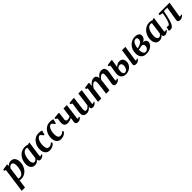

<svg xmlns="http://www.w3.org/2000/svg" viewBox="673 -2868 5424 5424"><g transform="rotate(-45 3385.0 -156.0)"><path d="M7 254 107 -475.5 53.5 -501 61 -538.5 226.5 -564 249 -552 242 -495.5Q257.5 -513.5 279 -529Q300.5 -544.5 327.5 -554.2Q354.5 -564 386.5 -564Q442 -564 479.2 -538.8Q516.5 -513.5 535.5 -466.5Q554.5 -419.5 554.5 -354Q554.5 -297.5 540 -244Q525.5 -190.5 498 -144.5Q470.5 -98.5 431 -63.8Q391.5 -29 341.2 -9.5Q291 10 231 10Q217.5 10 202.5 8Q187.5 6 173.5 3.5L138 254ZM182.5 -62.5Q194.5 -55.5 209.5 -52.2Q224.5 -49 243 -49Q279 -49 306.5 -67Q334 -85 354 -115.5Q374 -146 387 -185.2Q400 -224.5 406 -268Q412 -311.5 412 -354.5Q412 -393.5 403.5 -423.8Q395 -454 378 -471.2Q361 -488.5 335 -488.5Q312.5 -488.5 293.5 -478.5Q274.5 -468.5 259.2 -453.2Q244 -438 233 -421.5Z M1061 -101.5Q1058.5 -80.5 1064.2 -72Q1070 -63.5 1080 -63.5Q1088 -63.5 1098.5 -69Q1109 -74.5 1124.5 -87.5L1138.5 -57.5Q1133 -49 1115.2 -32.8Q1097.5 -16.5 1070.5 -3.2Q1043.5 10 1009 10Q978 10 958.5 -5.5Q939 -21 938 -52L940 -71Q924.5 -51 902.2 -32.5Q880 -14 851 -2Q822 10 786 10Q729 10 691.8 -17Q654.5 -44 636.5 -90.2Q618.5 -136.5 618.5 -193.5Q618.5 -247.5 632.5 -301Q646.5 -354.5 673.8 -401.8Q701 -449 741 -485.5Q781 -522 833 -542.8Q885 -563.5 948 -563.5Q974.5 -563.5 1004.8 -557.2Q1035 -551 1056 -543L1125.5 -563ZM982 -494.5Q972 -499.5 960.5 -502Q949 -504.5 936 -504.5Q899 -504.5 870.5 -486Q842 -467.5 821 -436Q800 -404.5 786.8 -364.5Q773.5 -324.5 767 -281.5Q760.5 -238.5 760.5 -197.5Q760.5 -154.5 770.2 -124.8Q780 -95 797.2 -80Q814.5 -65 837 -65Q852 -65 865.5 -70.2Q879 -75.5 890.8 -84.5Q902.5 -93.5 912.8 -104.5Q923 -115.5 931.5 -126.5Z M1378.5 10Q1293.5 10 1243.8 -47.8Q1194 -105.5 1193 -214.5Q1192.5 -275.5 1211.2 -337Q1230 -398.5 1268 -450Q1306 -501.5 1364 -532.8Q1422 -564 1499 -564Q1528 -564 1562 -559Q1596 -554 1619.5 -543.5L1584.5 -411L1555.5 -413Q1544 -431 1528.8 -450.2Q1513.5 -469.5 1498.2 -482.8Q1483 -496 1470 -496Q1443.5 -496 1418.8 -476.2Q1394 -456.5 1374.8 -419.8Q1355.5 -383 1344.2 -332.8Q1333 -282.5 1334 -221.5Q1335.5 -168.5 1346.2 -135Q1357 -101.5 1377.8 -85.8Q1398.5 -70 1429 -70Q1459.5 -70 1482.8 -78.2Q1506 -86.5 1524.2 -100.5Q1542.5 -114.5 1558 -132L1583.5 -89Q1570 -69.5 1542.5 -46.2Q1515 -23 1474 -6.5Q1433 10 1378.5 10Z M1830 10Q1745 10 1695.2 -47.8Q1645.5 -105.5 1644.5 -214.5Q1644 -275.5 1662.8 -337Q1681.5 -398.5 1719.5 -450Q1757.5 -501.5 1815.5 -532.8Q1873.5 -564 1950.5 -564Q1979.5 -564 2013.5 -559Q2047.5 -554 2071 -543.5L2036 -411L2007 -413Q1995.5 -431 1980.2 -450.2Q1965 -469.5 1949.8 -482.8Q1934.5 -496 1921.5 -496Q1895 -496 1870.2 -476.2Q1845.5 -456.5 1826.2 -419.8Q1807 -383 1795.8 -332.8Q1784.5 -282.5 1785.5 -221.5Q1787 -168.5 1797.8 -135Q1808.5 -101.5 1829.2 -85.8Q1850 -70 1880.5 -70Q1911 -70 1934.2 -78.2Q1957.5 -86.5 1975.8 -100.5Q1994 -114.5 2009.5 -132L2035 -89Q2021.5 -69.5 1994 -46.2Q1966.5 -23 1925.5 -6.5Q1884.5 10 1830 10Z M2311.5 -551 2287 -353.5Q2286 -345.5 2285 -337.2Q2284 -329 2283.2 -321.2Q2282.5 -313.5 2282.5 -306Q2282.5 -277 2299.8 -262.5Q2317 -248 2351 -248Q2380 -248 2405.2 -256.8Q2430.5 -265.5 2450 -277.5L2486.5 -556.5H2620.5L2561 -99.5Q2559 -81.5 2564 -72.5Q2569 -63.5 2578.5 -63.5Q2586.5 -63.5 2597.5 -68.5Q2608.5 -73.5 2624.5 -87L2638 -56.5Q2630 -44.5 2611.5 -28.8Q2593 -13 2566.8 -1.5Q2540.5 10 2509.5 10Q2478.5 10 2458.5 -1.2Q2438.5 -12.5 2429.8 -31.5Q2421 -50.5 2424 -73L2443 -221Q2420 -209 2394.5 -198.5Q2369 -188 2342.5 -182Q2316 -176 2289.5 -176Q2216 -176 2183.2 -210.8Q2150.5 -245.5 2150.5 -308Q2150.5 -321.5 2151.8 -337.2Q2153 -353 2155.2 -369.5Q2157.5 -386 2159.5 -401L2170 -473L2112 -506.5L2118.5 -545.5L2287.5 -563Z M2852 10Q2820 10 2789.8 -2Q2759.5 -14 2739.5 -41.2Q2719.5 -68.5 2719 -115Q2719 -132.5 2720.8 -153.5Q2722.5 -174.5 2725.2 -197.8Q2728 -221 2731.5 -244.8Q2735 -268.5 2738.5 -290.5L2766 -473L2708 -506L2715 -544.5L2884.5 -563L2907.5 -551.5L2873.5 -288.5Q2871 -267 2868 -245.5Q2865 -224 2862.2 -203.8Q2859.5 -183.5 2857.8 -166.2Q2856 -149 2856 -136Q2856 -109.5 2862 -93.8Q2868 -78 2879.8 -71.2Q2891.5 -64.5 2909.5 -64.5Q2931.5 -64.5 2953 -75.2Q2974.5 -86 2993.2 -103.2Q3012 -120.5 3026 -139L3082.5 -558.5H3216.5L3153.5 -100Q3151 -81 3156.2 -72.2Q3161.5 -63.5 3171.5 -63.5Q3180.5 -63.5 3190.5 -69Q3200.5 -74.5 3218 -89L3231.5 -59Q3226 -50.5 3208.8 -34Q3191.5 -17.5 3164.2 -3.8Q3137 10 3102.5 10Q3065.5 10 3047.2 -5.5Q3029 -21 3026.5 -46.5Q3026 -49.5 3026 -54Q3026 -58.5 3026.5 -63.8Q3027 -69 3027.8 -74.8Q3028.5 -80.5 3029 -85.5L3027.5 -86.5Q3014 -69 2997 -51.8Q2980 -34.5 2958.2 -20.5Q2936.5 -6.5 2910.2 1.8Q2884 10 2852 10Z M3511.5 -552 3500.5 -436.5Q3517 -462.5 3539.2 -485.5Q3561.5 -508.5 3587.5 -526.2Q3613.5 -544 3642 -554Q3670.5 -564 3700 -564Q3736 -564 3760.2 -550Q3784.5 -536 3797.5 -505.8Q3810.5 -475.5 3812 -426Q3812.5 -418.5 3812.2 -410.5Q3812 -402.5 3811.2 -393.8Q3810.5 -385 3809.5 -376L3790.5 -400.5Q3807 -438.5 3829.5 -468.8Q3852 -499 3879.5 -520.2Q3907 -541.5 3938.8 -552.8Q3970.5 -564 4006 -564Q4060.5 -564 4094.8 -531.2Q4129 -498.5 4129 -420Q4129 -402.5 4125 -372Q4121 -341.5 4115.8 -307.8Q4110.5 -274 4105.5 -246.5Q4101 -221 4096 -193.2Q4091 -165.5 4087.5 -139.2Q4084 -113 4083.5 -93Q4083 -75.5 4087.8 -69.8Q4092.5 -64 4100 -64Q4109.5 -64 4120 -69.5Q4130.5 -75 4147.5 -89.5L4160.5 -59Q4155 -51.5 4137.8 -34.8Q4120.5 -18 4092 -4Q4063.5 10 4024.5 10Q3990.5 10 3972.5 -0.5Q3954.5 -11 3948.2 -27.8Q3942 -44.5 3942 -63.5Q3942 -80.5 3946 -106.2Q3950 -132 3955.5 -161.5Q3961 -191 3965.5 -219.5Q3970 -246.5 3975.2 -279.2Q3980.5 -312 3984.5 -345Q3988.5 -378 3988 -405.5Q3987.5 -447.5 3976.8 -462.2Q3966 -477 3942.5 -477Q3923 -477 3901.5 -465.8Q3880 -454.5 3859 -433.8Q3838 -413 3820 -384.8Q3802 -356.5 3790 -323L3812 -400.5Q3811.5 -377.5 3809.2 -350.8Q3807 -324 3804 -297Q3801 -270 3797.5 -245.5L3767 0H3632.5L3662 -218Q3665.5 -246.5 3669.8 -279Q3674 -311.5 3676.8 -344Q3679.5 -376.5 3679 -403.5Q3678 -449 3666.8 -463Q3655.5 -477 3628.5 -477Q3612.5 -477 3594.2 -467.2Q3576 -457.5 3557 -440.5Q3538 -423.5 3520.8 -401.2Q3503.5 -379 3490 -354.5L3441.5 0H3308.5L3372.5 -473L3321 -500L3328.5 -538.5L3488 -564Z M4829 10Q4800.5 10 4781.2 1.8Q4762 -6.5 4752.8 -21.8Q4743.5 -37 4746.5 -58.5Q4748 -73 4751.2 -94Q4754.5 -115 4758.5 -142Q4762.5 -169 4767.8 -201.8Q4773 -234.5 4778.8 -272.8Q4784.5 -311 4791 -354.8Q4797.5 -398.5 4804.5 -447.8Q4811.5 -497 4819 -551H4954.5L4885.5 -99.5Q4883 -81.5 4887.5 -72.8Q4892 -64 4902 -64Q4911 -64 4921.8 -69.5Q4932.5 -75 4949 -89L4962 -59Q4956 -51 4939 -34.5Q4922 -18 4894.2 -4Q4866.5 10 4829 10ZM4425 11Q4378 11 4340 -3.2Q4302 -17.5 4276.5 -47.5Q4251 -77.5 4241.5 -124.8Q4232 -172 4242.5 -238L4280.5 -473.5L4229 -500L4236 -538.5L4399 -564L4423.5 -552L4386.5 -313Q4401.5 -328 4424.8 -344.8Q4448 -361.5 4478 -373Q4508 -384.5 4542 -384.5Q4581.5 -384.5 4614 -369.8Q4646.5 -355 4666 -320Q4685.5 -285 4685.5 -225Q4685.5 -177 4664.8 -134.2Q4644 -91.5 4607.5 -58.8Q4571 -26 4524 -7.5Q4477 11 4425 11ZM4435 -44Q4472 -44 4497.8 -69.2Q4523.5 -94.5 4537.2 -132.8Q4551 -171 4551 -209.5Q4551 -248.5 4532.8 -276.5Q4514.5 -304.5 4472 -304.5Q4458.5 -304.5 4441.2 -298.2Q4424 -292 4407.2 -281.2Q4390.5 -270.5 4378.5 -257Q4375 -235.5 4372 -214Q4369 -192.5 4366.5 -171Q4361.5 -126.5 4370 -98.2Q4378.5 -70 4395.8 -57Q4413 -44 4435 -44Z M5231 11Q5176.5 11 5137.5 -6.5Q5098.5 -24 5073.5 -55Q5048.5 -86 5036.8 -126.2Q5025 -166.5 5025 -212Q5025 -296.5 5052 -362.2Q5079 -428 5124.5 -473.5Q5170 -519 5226.8 -542.5Q5283.5 -566 5343 -566Q5402.5 -566 5439.8 -550Q5477 -534 5494.5 -508.8Q5512 -483.5 5512 -455.5Q5512 -423.5 5501.5 -391.8Q5491 -360 5464.8 -333.5Q5438.5 -307 5391.5 -292Q5432.5 -292 5460.2 -278.8Q5488 -265.5 5502.2 -242Q5516.5 -218.5 5516.5 -187Q5516.5 -152 5497.8 -117Q5479 -82 5442.5 -53Q5406 -24 5352.8 -6.5Q5299.5 11 5231 11ZM5259.5 -42.5Q5290 -42.5 5316.2 -59Q5342.5 -75.5 5358.8 -104Q5375 -132.5 5375 -169.5Q5375 -199.5 5364.2 -217.2Q5353.5 -235 5335.2 -242.8Q5317 -250.5 5294 -251Q5286 -249.5 5276.5 -247Q5267 -244.5 5256.2 -242Q5245.5 -239.5 5233.5 -237.5Q5218 -234 5201.8 -231Q5185.5 -228 5167.5 -226Q5166.5 -217.5 5166.5 -209Q5166.5 -200.5 5166.5 -192Q5166.5 -151.5 5176.8 -117.5Q5187 -83.5 5207.8 -63Q5228.5 -42.5 5259.5 -42.5ZM5167.5 -277.5Q5181.5 -278.5 5194.2 -281Q5207 -283.5 5219.5 -286.8Q5232 -290 5245 -295Q5285.5 -309 5314.2 -329.5Q5343 -350 5358.2 -377.2Q5373.5 -404.5 5373.5 -439Q5373.5 -474.5 5358.8 -490.5Q5344 -506.5 5314.5 -506.5Q5279.5 -506.5 5253.2 -485.8Q5227 -465 5209.2 -430.8Q5191.5 -396.5 5181.2 -356.2Q5171 -316 5167.5 -277.5Z M6037 -101.5Q6034.5 -80.5 6040.2 -72Q6046 -63.5 6056 -63.5Q6064 -63.5 6074.5 -69Q6085 -74.5 6100.5 -87.5L6114.5 -57.5Q6109 -49 6091.2 -32.8Q6073.5 -16.5 6046.5 -3.2Q6019.5 10 5985 10Q5954 10 5934.5 -5.5Q5915 -21 5914 -52L5916 -71Q5900.5 -51 5878.2 -32.5Q5856 -14 5827 -2Q5798 10 5762 10Q5705 10 5667.8 -17Q5630.5 -44 5612.5 -90.2Q5594.5 -136.5 5594.5 -193.5Q5594.5 -247.5 5608.5 -301Q5622.5 -354.5 5649.8 -401.8Q5677 -449 5717 -485.5Q5757 -522 5809 -542.8Q5861 -563.5 5924 -563.5Q5950.5 -563.5 5980.8 -557.2Q6011 -551 6032 -543L6101.5 -563ZM5958 -494.5Q5948 -499.5 5936.5 -502Q5925 -504.5 5912 -504.5Q5875 -504.5 5846.5 -486Q5818 -467.5 5797 -436Q5776 -404.5 5762.8 -364.5Q5749.5 -324.5 5743 -281.5Q5736.5 -238.5 5736.5 -197.5Q5736.5 -154.5 5746.2 -124.8Q5756 -95 5773.2 -80Q5790.5 -65 5813 -65Q5828 -65 5841.5 -70.2Q5855 -75.5 5866.8 -84.5Q5878.5 -93.5 5888.8 -104.5Q5899 -115.5 5907.5 -126.5Z M6644 -99.5Q6641 -77.5 6648 -70.5Q6655 -63.5 6662 -63.5Q6670.5 -63.5 6681.8 -68.8Q6693 -74 6709.5 -87L6723.5 -56.5Q6714.5 -44.5 6693.8 -28.8Q6673 -13 6645 -1.5Q6617 10 6584.5 10Q6541.5 10 6519 -10.2Q6496.5 -30.5 6503.5 -70.5L6573 -496H6436.5Q6416.5 -396 6398.2 -314.8Q6380 -233.5 6360.8 -172.2Q6341.5 -111 6318.5 -70.5Q6297 -32.5 6269.5 -12.2Q6242 8 6203.5 8Q6185 8 6166.2 3.8Q6147.5 -0.5 6142 -4L6173 -127Q6177.5 -125 6187 -121.2Q6196.5 -117.5 6208.8 -114.5Q6221 -111.5 6232 -111.5Q6248 -111.5 6262.2 -124.8Q6276.5 -138 6288.5 -160.8Q6300.5 -183.5 6311 -212.2Q6321.5 -241 6330 -272.5Q6341 -313 6349.2 -353.5Q6357.5 -394 6363 -426.8Q6368.5 -459.5 6371 -477L6269 -501L6278 -551H6719Z"/></g></svg>

Font: Merriweather 28pt
Style: Bold Italic
Weight: 700
Italic angle: -7.8°
Version: Version 2.101